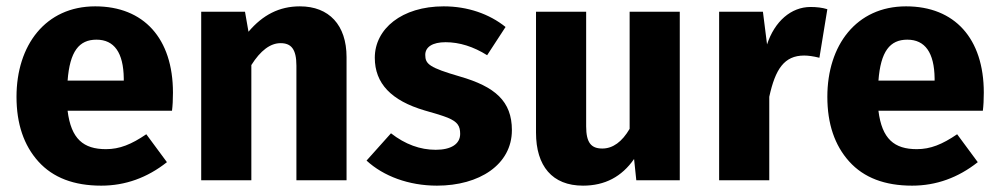

<svg xmlns="http://www.w3.org/2000/svg" viewBox="-20 -568 3147 605"><path d="M525 -276C525 -447 433 -548 280 -548C123 -548 32 -425 32 -263C32 -178 55 -110 101 -59C147 -8 213 17 299 17C375 17 444 -8 506 -57L441 -145C394 -113 357 -98 314 -98C243 -98 204 -130 193 -219H522C524 -235 525 -254 525 -276ZM370 -314H193C200 -406 229 -443 284 -443C340 -443 369 -402 370 -321Z M925 -548C860 -548 808 -521 763 -468L752 -531H614V0H772V-363C801 -409 832 -432 864 -432C897 -432 914 -414 914 -361V0H1072V-388C1072 -489 1017 -548 925 -548Z M1378 -548C1246 -548 1161 -477 1161 -386C1161 -305 1213 -251 1318 -220C1351 -211 1376 -203 1391 -197C1422 -184 1430 -171 1430 -146C1430 -114 1401 -96 1353 -96C1304 -96 1257 -113 1212 -148L1135 -62C1188 -13 1268 17 1357 17C1490 17 1593 -49 1593 -158C1593 -249 1540 -295 1429 -327C1333 -355 1320 -366 1320 -395C1320 -420 1343 -435 1384 -435C1428 -435 1472 -421 1515 -394L1573 -483C1522 -524 1454 -548 1378 -548Z M2122 -531H1964V-162C1940 -121 1911 -100 1878 -100C1843 -100 1827 -118 1827 -170V-531H1669V-150C1669 -45 1720 17 1817 17C1886 17 1939 -11 1978 -67L1985 0H2122Z M2534 -546C2473 -546 2421 -501 2397 -428L2384 -531H2246V0H2404V-263C2423 -350 2451 -393 2514 -393C2526 -393 2542 -391 2562 -386L2587 -539C2571 -544 2553 -546 2534 -546Z M3080 -276C3080 -447 2988 -548 2835 -548C2678 -548 2587 -425 2587 -263C2587 -178 2610 -110 2656 -59C2702 -8 2768 17 2854 17C2930 17 2999 -8 3061 -57L2996 -145C2949 -113 2912 -98 2869 -98C2798 -98 2759 -130 2748 -219H3077C3079 -235 3080 -254 3080 -276ZM2925 -314H2748C2755 -406 2784 -443 2839 -443C2895 -443 2924 -402 2925 -321Z"/></svg>

Font: Fira Sans
Style: Bold
Weight: 700
Designer: Carrois Corporate & Edenspiekermann AG
Foundry: Carrois Corporate GbR & Edenspiekermann AG
Version: Version 4.203